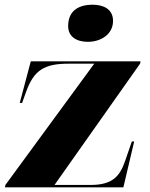

<svg xmlns="http://www.w3.org/2000/svg" viewBox="-20 -797 637 817"><path d="M354 -619C409 -619 461 -651 461 -708C461 -759 419 -777 374 -777C321 -777 270 -756 270 -686C270 -640 307 -619 354 -619ZM1 0H505L551 -195H541L512 -111C489 -45 457 -10 365 -10H212L576 -526L578 -536H111L64 -359H74L91 -406C124 -498 168 -526 271 -526H381L3 -10Z"/></svg>

Font: Noto Serif Display Black
Style: Italic
Weight: 900
Italic angle: -12°
Designer: Monotype Design Team
Foundry: Monotype Imaging Inc.
Version: Version 2.009